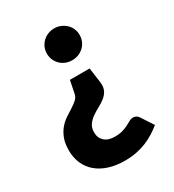

<svg xmlns="http://www.w3.org/2000/svg" viewBox="-171 -625 811 895"><g transform="rotate(-30 234.5 -177.0)"><path d="M259.5 -527Q278 -527 294 -520.2Q310 -513.5 322 -502Q334 -490.5 340.8 -475Q347.5 -459.5 347.5 -441.5Q347.5 -423.5 340.8 -407.8Q334 -392 322 -380.5Q310 -369 294 -362.5Q278 -356 259.5 -356Q240.5 -356 224.5 -362.5Q208.5 -369 196.8 -380.5Q185 -392 178.2 -407.8Q171.5 -423.5 171.5 -441.5Q171.5 -459.5 178.2 -475Q185 -490.5 196.8 -502Q208.5 -513.5 224.5 -520.2Q240.5 -527 259.5 -527ZM441.5 98Q422.5 113.5 401 127Q379.5 140.5 354.5 150.8Q329.5 161 300.8 166.8Q272 172.5 238.5 172.5Q191.5 172.5 153.8 160.5Q116 148.5 89.5 126.2Q63 104 48.8 72Q34.5 40 34.5 0Q34.5 -38 45 -64.5Q55.5 -91 71.5 -109.5Q87.5 -128 106.8 -140.5Q126 -153 143.2 -164Q160.5 -175 173.2 -186.2Q186 -197.5 189.5 -213L203.5 -282.5H309.5L320.5 -202.5Q321.5 -195 321.5 -188Q321.5 -170.5 313.8 -155.2Q306 -140 290.2 -127.5Q274.5 -115 255 -104.8Q235.5 -94.5 218.5 -82.5Q201.5 -70.5 190 -54.2Q178.5 -38 178.5 -13.5Q178.5 16.5 198.2 34.2Q218 52 252.5 52Q278.5 52 296.5 46.5Q314.5 41 327.2 34.2Q340 27.5 349.5 22Q359 16.5 368.5 16.5Q390 16.5 400.5 35Z"/></g></svg>

Font: Lato
Style: Regular
Weight: 900
Designer: Lukasz Dziedzic with Adam Twardoch and Botio Nikoltchev
Foundry: tyPoland Lukasz Dziedzic
Version: Version 2.010; 2014-09-01; http://www.latofonts.com/; ttfaut